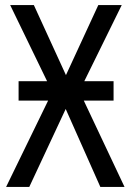

<svg xmlns="http://www.w3.org/2000/svg" viewBox="-20 -734 515 754"><path d="M53 -339H169L4 0H95L238 -306L374 0H469L309 -339H426V-415H311L458 -714H366L239 -439L113 -714H20L165 -415H53Z"/></svg>

Font: Noto Sans Display SemiCondensed
Style: Regular
Weight: 400
Width: 4
Designer: Monotype Design team
Foundry: Monotype Imaging Inc.
Version: 1.000